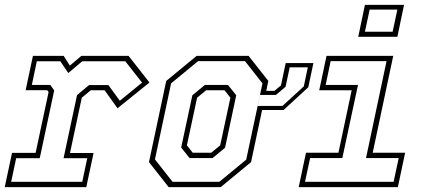

<svg xmlns="http://www.w3.org/2000/svg" viewBox="-22 -770 1738 790"><path d="M-2.5 0 27.5 -141H124.5L178 -391.5L172 -399H83.5L113.5 -540H240L265.5 -500L312.5 -540H507L593 -430.5L461.5 -324.5L408.5 -398.5H351.5L314.5 -368L266 -140.5H363L333 0ZM24 -22H316.5L337 -119H239.5L295 -379L344.5 -420H424L471 -355.5L562.5 -430L493.5 -518H316.5L259 -469.5L226 -518H129.5L109 -420.5H185L201 -398L141.5 -119H44.5Z M688 -22H880.5L991 -113L1058 -427L986 -518.5H793L682 -427L615.5 -114ZM758 -119.5 723.5 -163 769.5 -378 821 -420.5H916L950 -378L904 -162L852.5 -119.5ZM771 -141.5H847L884 -172L926 -368L902 -398.5H826L789 -368L747 -172ZM1170 -493 1153 -413 1113.5 -379.5H1048L1038.5 -334H1140L1228 -414.5L1244.5 -493ZM1153.5 -510.5H1267.5L1246.5 -411L1145 -317.5H1056.5L1011 -103L886 0H672L591 -103L662 -437L787 -540H1001L1082 -437L1073.5 -396H1107L1134 -418.5Z M1452 -618.5 1479.5 -750H1640.5L1613 -618.5ZM1479.5 -639.5H1593.5L1613 -730.5H1499ZM1207 0 1237 -141.5H1370.5L1425 -398.5H1291.5L1321.5 -540H1596L1511.5 -141.5H1645L1615 0ZM1233 -22H1597.5L1618.5 -119.5H1484L1568.5 -518.5H1338.5L1318 -420.5H1451L1386.5 -119.5H1254Z"/></svg>

Font: Tourney ExtraLight
Style: Italic
Weight: 250
Italic angle: -12°
Version: Version 1.015